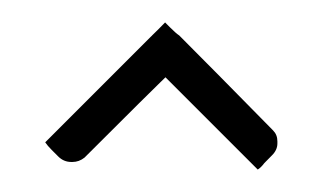

<svg xmlns="http://www.w3.org/2000/svg" viewBox="-20 -733 280 172"><path d="M198.2 -593.8Q170.9 -621.1 116.2 -675.8Q111.3 -681.6 111.3 -688.5Q111.3 -695.3 116.2 -701.2Q118.2 -703.1 122.1 -707Q126 -710.9 127.9 -712.9Q127.9 -712.9 132.8 -708Q137.7 -703.1 140.6 -701.2Q168.9 -672.9 224.6 -616.2Q228.5 -612.3 228.5 -606.4Q228.5 -605.5 228.5 -604.5Q228.5 -598.6 223.6 -593.8Q220.7 -590.8 216.8 -586.9Q213.9 -583 210.9 -581.1Q210.9 -581.1 207 -585Q203.1 -588.9 200.2 -591.8Q199.2 -592.8 198.2 -593.8ZM32.2 -617.2Q59.6 -644.5 115.2 -700.2Q120.1 -705.1 127 -705.1Q134.8 -705.1 139.6 -700.2Q142.6 -697.3 145.5 -693.4Q149.4 -690.4 152.3 -687.5Q152.3 -687.5 147.5 -682.6Q142.6 -677.7 139.6 -674.8Q111.3 -647.5 55.7 -591.8Q50.8 -587.9 44.9 -587.9Q44.9 -587.9 43.9 -587.9Q37.1 -587.9 32.2 -592.8Q29.3 -595.7 26.4 -598.6Q22.5 -602.5 20.5 -605.5Q20.5 -605.5 24.4 -609.4Q28.3 -613.3 31.2 -616.2Q31.2 -616.2 32.2 -617.2Z"/></svg>

Font: Citrica
Style: Regular
Weight: 400
Designer: Mario Otalvaro
Version: Version 1.0